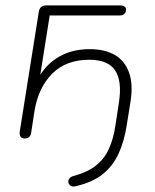

<svg xmlns="http://www.w3.org/2000/svg" viewBox="-20 -504 569 707"><path d="M257 182Q249 184 243 181.5Q237 179 234 173.5Q231 168 231.5 162.5Q232 157 237 151.5Q242 146 251 144Q303 130 334 105Q365 80 381.5 43Q398 6 405 -42L418 -127Q430 -207 403.5 -245.5Q377 -284 309 -284Q223 -284 172 -232.5Q121 -181 107 -95L95 -17Q94 -5 87.5 0.5Q81 6 70 6Q60 6 55.5 -1Q51 -8 53 -21L123 -461Q125 -473 132 -478.5Q139 -484 150 -484H423Q433 -484 438.5 -480Q444 -476 444 -469Q444 -459 438 -453Q432 -447 421 -447H163L123 -195H111Q136 -255 187.5 -289Q239 -323 310 -323Q366 -323 403 -301.5Q440 -280 455.5 -236Q471 -192 460 -126L447 -45Q438 15 417 61Q396 107 358 137.5Q320 168 257 182Z"/></svg>

Font: Nunito ExtraLight
Style: Italic
Weight: 200
Italic angle: -9°
Designer: Vernon Adams
Foundry: Vernon Adams
Version: Version 3.602